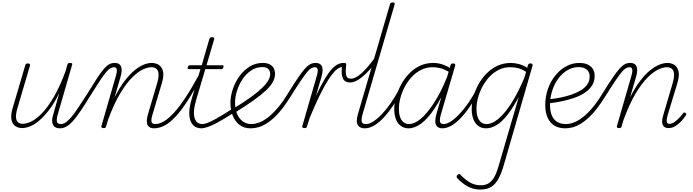

<svg xmlns="http://www.w3.org/2000/svg" viewBox="-20 -1035 5683 1574"><path d="M162 15Q130 15 106 -1Q82 -17 74 -54Q66 -91 85 -153L187 -500Q190 -508 194 -511.5Q198 -515 209 -515Q218 -515 223 -511Q228 -507 226 -498L126 -159Q111 -111 111 -80Q111 -49 125.5 -34.5Q140 -20 167 -20Q197 -20 237.5 -39.5Q278 -59 324 -106.5Q370 -154 419.5 -237.5Q469 -321 517 -450L532 -504Q534 -512 539 -515.5Q544 -519 554 -519Q563 -519 569 -515.5Q575 -512 571 -503L454 -99Q442 -57 446.5 -37.5Q451 -18 480 -18Q488 -18 491.5 -12.5Q495 -7 493.5 -0.5Q492 6 486 11.5Q480 17 470 17Q451 17 437.5 10.5Q424 4 416 -9.5Q408 -23 407.5 -45.5Q407 -68 417 -98L466 -273Q426 -190 383.5 -135Q341 -80 301.5 -46.5Q262 -13 226 1Q190 15 162 15Z M471 17Q462 17 457.5 11.5Q453 6 455 -0.5Q457 -7 463.5 -12.5Q470 -18 482 -18Q500 -18 521 -33Q542 -48 567 -78Q592 -108 622.5 -154Q653 -200 693 -262Q743 -344 776 -394.5Q809 -445 833 -472Q857 -499 877 -509Q897 -519 921 -519Q932 -519 933.5 -513.5Q935 -508 932 -501.5Q929 -495 924.5 -489.5Q920 -484 918 -484Q902 -484 887 -476.5Q872 -469 852 -446Q832 -423 800.5 -375.5Q769 -328 719 -248Q678 -181 644.5 -131Q611 -81 583 -48.5Q555 -16 528 0.5Q501 17 471 17Z M1243 17Q1224 17 1210.5 10.5Q1197 4 1190 -9.5Q1183 -23 1183.5 -45.5Q1184 -68 1193 -98L1266 -345Q1281 -394 1280 -424.5Q1279 -455 1263.5 -469.5Q1248 -484 1221 -484Q1190 -484 1149 -464.5Q1108 -445 1061 -397.5Q1014 -350 964.5 -267.5Q915 -185 867 -56L850 0Q849 8 844.5 11.5Q840 15 829 15Q819 15 814 11Q809 7 811 0L927 -402Q940 -444 937.5 -464Q935 -484 914 -484Q906 -484 901.5 -489.5Q897 -495 898.5 -501.5Q900 -508 906 -513.5Q912 -519 920 -519Q940 -519 952.5 -512.5Q965 -506 971.5 -492Q978 -478 977.5 -456.5Q977 -435 968 -404L919 -236Q960 -317 1001.5 -371.5Q1043 -426 1083 -458.5Q1123 -491 1158.5 -505Q1194 -519 1222 -519Q1258 -519 1283 -502.5Q1308 -486 1316.5 -449.5Q1325 -413 1306 -350L1231 -99Q1218 -57 1222 -37.5Q1226 -18 1252 -18Q1260 -18 1263.5 -12.5Q1267 -7 1266 -0.5Q1265 6 1259 11.5Q1253 17 1243 17Z M1241 17Q1232 17 1228.5 11.5Q1225 6 1226.5 -0.5Q1228 -7 1234.5 -12.5Q1241 -18 1253 -18Q1285 -18 1322.5 -39.5Q1360 -61 1404.5 -109Q1449 -157 1501.5 -236.5Q1554 -316 1616 -431Q1621 -439 1627.5 -439Q1634 -439 1637 -432.5Q1640 -426 1635 -416Q1573 -295 1520 -212.5Q1467 -130 1420 -79.5Q1373 -29 1329.5 -6Q1286 17 1241 17Z M1634 17Q1597 17 1574 0Q1551 -17 1540.5 -48Q1530 -79 1532 -121.5Q1534 -164 1549 -215L1623 -468H1531Q1521 -468 1519 -472.5Q1517 -477 1520 -485Q1522 -492 1526 -496Q1530 -500 1540 -500H1634L1696 -715Q1700 -723 1704.5 -726.5Q1709 -730 1720 -730Q1730 -730 1734 -726Q1738 -722 1736 -714L1673 -500H1801Q1811 -500 1812.5 -496Q1814 -492 1811 -484Q1810 -475 1805.5 -471.5Q1801 -468 1791 -468H1663L1589 -219Q1573 -165 1570.5 -126Q1568 -87 1576.5 -63.5Q1585 -40 1601 -29Q1617 -18 1638 -18Q1646 -18 1650 -12.5Q1654 -7 1654 -0.5Q1654 6 1649 11.5Q1644 17 1634 17Z M1628 17Q1619 17 1615.5 11.5Q1612 6 1613.5 -0.5Q1615 -7 1621.5 -12.5Q1628 -18 1640 -18Q1655 -18 1682.5 -28Q1710 -38 1757.5 -65Q1805 -92 1879 -139Q1885 -143 1890.5 -140.5Q1896 -138 1899 -132Q1902 -126 1900.5 -119Q1899 -112 1892 -108Q1816 -59 1765 -31.5Q1714 -4 1682 6.5Q1650 17 1628 17Z M1887 -141Q1973 -193 2031.5 -235Q2090 -277 2126 -311.5Q2162 -346 2178.5 -374.5Q2195 -403 2195 -428Q2195 -454 2179 -469.5Q2163 -485 2130 -485Q2080 -485 2039 -457.5Q1998 -430 1968.5 -386Q1939 -342 1923 -291Q1907 -240 1907 -193Q1907 -152 1917 -119.5Q1927 -87 1945 -64.5Q1963 -42 1987 -30Q2011 -18 2041 -18Q2048 -18 2050.5 -12.5Q2053 -7 2051 -0.5Q2049 6 2044.5 11.5Q2040 17 2034 17Q1979 17 1942.5 -12Q1906 -41 1887.5 -88Q1869 -135 1869 -191Q1869 -245 1888 -302.5Q1907 -360 1942 -409Q1977 -458 2025.5 -488.5Q2074 -519 2134 -519Q2172 -519 2194.5 -505.5Q2217 -492 2226 -471.5Q2235 -451 2235 -430Q2235 -397 2216.5 -363Q2198 -329 2158 -291.5Q2118 -254 2055 -209.5Q1992 -165 1903 -110Z M2034 17Q2025 17 2020.5 11.5Q2016 6 2016.5 -0.5Q2017 -7 2023.5 -12.5Q2030 -18 2041 -18Q2071 -18 2105.5 -31Q2140 -44 2177 -72.5Q2214 -101 2255.5 -149Q2297 -197 2339 -267Q2389 -347 2422.5 -396.5Q2456 -446 2480 -472.5Q2504 -499 2524 -509Q2544 -519 2567 -519Q2578 -519 2579.5 -513.5Q2581 -508 2578 -501.5Q2575 -495 2570.5 -489.5Q2566 -484 2564 -484Q2548 -484 2533.5 -476.5Q2519 -469 2499 -445.5Q2479 -422 2447 -375Q2415 -328 2365 -248Q2329 -190 2295 -146Q2261 -102 2227.5 -71Q2194 -40 2162 -20.5Q2130 -1 2098.5 8Q2067 17 2034 17Z M2476 15Q2466 15 2461 11Q2456 7 2458 0L2574 -402Q2587 -444 2584.5 -464Q2582 -484 2561 -484Q2553 -484 2548.5 -489.5Q2544 -495 2545.5 -501.5Q2547 -508 2553 -513.5Q2559 -519 2567 -519Q2587 -519 2599.5 -512.5Q2612 -506 2618.5 -492Q2625 -478 2624.5 -456.5Q2624 -435 2615 -404L2570 -249Q2611 -335 2642.5 -388Q2674 -441 2700.5 -469Q2727 -497 2750 -508Q2773 -519 2795 -519Q2804 -519 2806.5 -514Q2809 -509 2807.5 -502Q2806 -495 2800 -490Q2794 -485 2785 -485Q2761 -485 2733.5 -459.5Q2706 -434 2672.5 -382.5Q2639 -331 2601.5 -254Q2564 -177 2520 -72L2497 0Q2496 8 2491.5 11.5Q2487 15 2476 15Z M2851 -359Q2807 -359 2791.5 -391Q2776 -423 2783 -486L2795 -519Q2811 -519 2815.5 -515.5Q2820 -512 2818 -504Q2812 -455 2815.5 -430.5Q2819 -406 2829.5 -398Q2840 -390 2857 -390Q2876 -390 2899.5 -402.5Q2923 -415 2948.5 -439Q2974 -463 3002 -496Q3030 -529 3059 -571Q3062 -576 3068 -573Q3074 -570 3078.5 -565Q3083 -560 3078 -555Q3049 -507 3009 -462Q2969 -417 2927.5 -388Q2886 -359 2851 -359Z M2969 17Q2949 17 2935 10Q2921 3 2913 -10.5Q2905 -24 2905 -46Q2905 -68 2914 -99L3177 -1000Q3179 -1008 3184 -1011.5Q3189 -1015 3199 -1015Q3209 -1015 3213.5 -1011Q3218 -1007 3215 -998L2953 -101Q2941 -59 2945 -38.5Q2949 -18 2980 -18Q2989 -18 2992.5 -12.5Q2996 -7 2993.5 -0.5Q2991 6 2985.5 11.5Q2980 17 2969 17Z M2970 17Q2961 17 2957.5 11.5Q2954 6 2955.5 -0.5Q2957 -7 2963.5 -12.5Q2970 -18 2982 -18Q3007 -18 3040 -39Q3073 -60 3109.5 -98Q3146 -136 3183 -189Q3220 -242 3253 -305Q3256 -312 3262 -312Q3268 -312 3272.5 -307Q3277 -302 3274 -295Q3243 -230 3205.5 -173.5Q3168 -117 3128.5 -74Q3089 -31 3049 -7Q3009 17 2970 17Z M3329 17Q3294 17 3267 -2Q3240 -21 3226 -57Q3212 -93 3212 -141Q3212 -186 3226 -237Q3240 -288 3266.5 -338Q3293 -388 3332 -429.5Q3371 -471 3421 -495Q3471 -519 3533 -519Q3568 -519 3605 -507.5Q3642 -496 3674 -474L3664 -443Q3623 -468 3589.5 -476Q3556 -484 3527 -484Q3477 -484 3434 -463Q3391 -442 3357 -406Q3323 -370 3299 -325Q3275 -280 3262.5 -232.5Q3250 -185 3250 -142Q3250 -106 3259 -78Q3268 -50 3287 -34Q3306 -18 3334 -18Q3377 -18 3428 -60Q3479 -102 3535.5 -187.5Q3592 -273 3645 -403L3656 -362Q3599 -230 3543 -146Q3487 -62 3433.5 -22.5Q3380 17 3329 17ZM3606 17Q3588 17 3575 10.5Q3562 4 3555 -9.5Q3548 -23 3548.5 -45.5Q3549 -68 3557 -98L3673 -500Q3675 -508 3680.5 -511.5Q3686 -515 3695 -515Q3706 -515 3710 -509.5Q3714 -504 3711 -495L3595 -99Q3583 -57 3587 -37.5Q3591 -18 3617 -18Q3625 -18 3628 -12.5Q3631 -7 3630 -0.5Q3629 6 3622.5 11.5Q3616 17 3606 17Z M3605 17Q3596 17 3592.5 11.5Q3589 6 3590.5 -0.5Q3592 -7 3598.5 -12.5Q3605 -18 3617 -18Q3642 -18 3675 -39Q3708 -60 3744.5 -98Q3781 -136 3818 -189Q3855 -242 3888 -305Q3891 -312 3897 -312Q3903 -312 3907.5 -307Q3912 -302 3909 -295Q3878 -230 3840.5 -173.5Q3803 -117 3763.5 -74Q3724 -31 3684 -7Q3644 17 3605 17Z M3917 519Q3861 519 3814.5 493.5Q3768 468 3728 425Q3723 419 3723.5 412Q3724 405 3731 399Q3739 391 3744.5 391.5Q3750 392 3754 397Q3793 438 3833 461Q3873 484 3921 484Q3964 484 3992 463.5Q4020 443 4039 403.5Q4058 364 4074 304L4233 -241Q4186 -152 4140.5 -94Q4095 -36 4051 -9.5Q4007 17 3964 17Q3929 17 3902 -2Q3875 -21 3861 -57Q3847 -93 3847 -141Q3847 -188 3860.5 -239.5Q3874 -291 3901 -341Q3928 -391 3967.5 -431.5Q4007 -472 4057.5 -495.5Q4108 -519 4169 -519Q4201 -519 4237 -509Q4273 -499 4302 -479L4308 -500Q4310 -508 4315 -511.5Q4320 -515 4329 -515Q4341 -515 4344.5 -509Q4348 -503 4345 -494L4113 308Q4094 377 4069.5 424.5Q4045 472 4009.5 495.5Q3974 519 3917 519ZM3970 -18Q4013 -18 4063.5 -59Q4114 -100 4168.5 -183.5Q4223 -267 4277 -393L4293 -446Q4254 -471 4222 -477.5Q4190 -484 4162 -484Q4112 -484 4069.5 -463Q4027 -442 3993 -406Q3959 -370 3935 -325Q3911 -280 3898.5 -232.5Q3886 -185 3886 -142Q3886 -106 3895 -78Q3904 -50 3922.5 -34Q3941 -18 3970 -18Z M4614 17Q4561 17 4524.5 -5.5Q4488 -28 4469 -71Q4450 -114 4450 -172Q4450 -244 4472 -306.5Q4494 -369 4533 -417Q4572 -465 4622.5 -492Q4673 -519 4729 -519Q4774 -519 4802 -504Q4830 -489 4842.5 -465.5Q4855 -442 4855 -414Q4855 -365 4830.5 -329.5Q4806 -294 4766 -269.5Q4726 -245 4676.5 -229Q4627 -213 4576 -203Q4525 -193 4481 -188L4483 -221Q4529 -226 4576 -235.5Q4623 -245 4665.5 -259.5Q4708 -274 4741.5 -294.5Q4775 -315 4794.5 -343Q4814 -371 4814 -409Q4814 -446 4789 -465.5Q4764 -485 4724 -485Q4675 -485 4632.5 -460Q4590 -435 4557.5 -391.5Q4525 -348 4507 -291.5Q4489 -235 4489 -175Q4489 -123 4504 -88Q4519 -53 4548.5 -35.5Q4578 -18 4620 -18Q4628 -18 4630.5 -12.5Q4633 -7 4632 -0.5Q4631 6 4626.5 11.5Q4622 17 4614 17Z M4613 17Q4604 17 4599.5 11.5Q4595 6 4595.5 -0.5Q4596 -7 4602.5 -12.5Q4609 -18 4620 -18Q4650 -18 4684.5 -31Q4719 -44 4756 -72.5Q4793 -101 4834.5 -149Q4876 -197 4918 -267Q4968 -347 5001.5 -396.5Q5035 -446 5059 -472.5Q5083 -499 5103 -509Q5123 -519 5146 -519Q5157 -519 5158.5 -513.5Q5160 -508 5157 -501.5Q5154 -495 5149.5 -489.5Q5145 -484 5143 -484Q5127 -484 5112.5 -476.5Q5098 -469 5078 -445.5Q5058 -422 5026 -375Q4994 -328 4944 -248Q4908 -190 4874 -146Q4840 -102 4806.5 -71Q4773 -40 4741 -20.5Q4709 -1 4677.5 8Q4646 17 4613 17Z M5055 15Q5045 15 5040 11Q5035 7 5037 0L5153 -402Q5166 -444 5163.5 -464Q5161 -484 5140 -484Q5132 -484 5127.5 -489.5Q5123 -495 5124.5 -501.5Q5126 -508 5132 -513.5Q5138 -519 5146 -519Q5166 -519 5178.5 -512.5Q5191 -506 5197.5 -492Q5204 -478 5203.5 -456.5Q5203 -435 5194 -404L5145 -236Q5186 -317 5227.5 -371.5Q5269 -426 5309.5 -458.5Q5350 -491 5386 -505Q5422 -519 5451 -519Q5485 -519 5509.5 -502.5Q5534 -486 5542.5 -449.5Q5551 -413 5532 -350L5456 -100Q5448 -73 5446 -55Q5444 -37 5449 -28.5Q5454 -20 5468 -20Q5489 -20 5508.5 -34Q5528 -48 5547 -67.5Q5566 -87 5579 -105Q5584 -112 5588.5 -113Q5593 -114 5599 -109Q5607 -103 5606.5 -98.5Q5606 -94 5602 -89Q5589 -68 5567.5 -44Q5546 -20 5518.5 -2.5Q5491 15 5461 15Q5443 15 5431 8.5Q5419 2 5413 -11.5Q5407 -25 5408.5 -46.5Q5410 -68 5419 -97L5492 -345Q5507 -394 5506 -424.5Q5505 -455 5489.5 -469.5Q5474 -484 5447 -484Q5416 -484 5375 -464.5Q5334 -445 5287 -397.5Q5240 -350 5190.5 -267.5Q5141 -185 5093 -56L5076 0Q5075 8 5070.5 11.5Q5066 15 5055 15Z"/></svg>

Font: Playwrite AU QLD Thin
Style: Regular
Weight: 250
Designer: Veronika Burian, José Scaglione
Foundry: TypeTogether
Version: Version 1.002